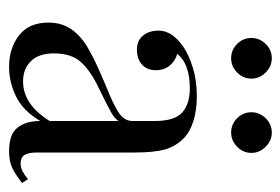

<svg xmlns="http://www.w3.org/2000/svg" viewBox="-122 -518 645 442"><g transform="rotate(90 201.0 -296.5)"><path d="M298.4 -396Q316.9 -377.4 323.8 -352.4Q330.6 -327.4 330.6 -283.1V-58.9Q330.6 -38.7 336.3 -29.8Q341.9 -21 355.6 -21Q365.3 -21 373.8 -25.4Q382.3 -29.8 391.9 -37.9L400.8 -24.2Q379.8 -8.1 364.9 -1.2Q350 5.6 327.4 5.6Q288.7 5.6 273.4 -13.7Q258.1 -33.1 258.1 -66.1Q234.7 -26.6 201.6 -10.5Q168.5 5.6 133.9 5.6Q90.3 5.6 60.9 -17.3Q31.5 -40.3 31.5 -84.7Q31.5 -115.3 46.4 -137.1Q61.3 -158.9 88.3 -175Q115.3 -191.1 161.3 -210.5L178.2 -217.7Q221 -234.7 239.5 -247.2Q258.1 -259.7 258.1 -279V-329Q258.1 -375.8 238.3 -393.1Q218.5 -410.5 183.1 -410.5Q126.6 -410.5 103.2 -381.5Q119.4 -377.4 130.2 -364.5Q141.1 -351.6 141.1 -332.3Q141.1 -312.1 128.2 -300.4Q115.3 -288.7 93.5 -288.7Q73.4 -288.7 61.7 -302.4Q50 -316.1 50 -338.7Q50 -370.2 87.9 -396Q107.3 -408.9 136.3 -417.7Q165.3 -426.6 200.8 -426.6Q233.9 -426.6 258.9 -418.5Q283.9 -410.5 298.4 -396ZM180.6 -200Q144.4 -183.1 123.4 -160.9Q102.4 -138.7 102.4 -97.6Q102.4 -62.9 120.2 -44.8Q137.9 -26.6 166.9 -26.6Q220.2 -26.6 258.1 -87.9V-246Q251.6 -237.1 238.3 -229.4Q225 -221.8 180.6 -200ZM160.5 -552.4Q160.5 -533.1 146.4 -519.4Q132.3 -505.6 113.7 -505.6Q94.4 -505.6 80.6 -519.4Q66.9 -533.1 66.9 -552.4Q66.9 -571 80.6 -585.1Q94.4 -599.2 113.7 -599.2Q132.3 -599.2 146.4 -585.1Q160.5 -571 160.5 -552.4ZM331.5 -552.4Q331.5 -533.1 317.3 -519.4Q303.2 -505.6 284.7 -505.6Q265.3 -505.6 251.6 -519.4Q237.9 -533.1 237.9 -552.4Q237.9 -571 251.6 -585.1Q265.3 -599.2 284.7 -599.2Q303.2 -599.2 317.3 -585.1Q331.5 -571 331.5 -552.4Z"/></g></svg>

Font: Playfair Display
Style: Regular
Weight: 400
Designer: Claus Eggers Sørensen
Foundry: Claus Eggers Sørensen
Version: Version 1.005; ttfautohint (v1.2) -l 10 -r 42 -G 200 -x 21 -